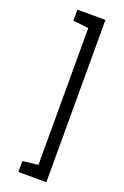

<svg xmlns="http://www.w3.org/2000/svg" viewBox="-175 -869 669 1035"><g transform="rotate(20 159.5 -351.5)"><path d="M239 114V-817H78V-754L167 -744V41L78 51V114Z"/></g></svg>

Font: Advent Pro
Style: Medium
Weight: 500
Designer: Andreas Kalpakidis
Foundry: Andreas Kalpakidis
Version: Version 2.002 2008